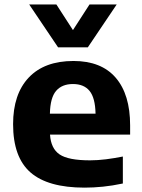

<svg xmlns="http://www.w3.org/2000/svg" viewBox="-20 -828 634 858"><path d="M358 10.5Q194 10.5 116.2 -57.5Q38.5 -125.5 38.5 -273Q38.5 -407.5 108.5 -481.5Q178.5 -555.5 308.5 -555.5Q432.5 -555.5 497 -480.8Q561.5 -406 561.5 -267.5V-226.5H203.5Q207.5 -164 246.5 -137.8Q285.5 -111.5 382.5 -111.5Q416 -111.5 453.8 -116.2Q491.5 -121 529 -128.5V-8Q482 2 440 6.2Q398 10.5 358 10.5ZM306 -452.5Q257 -452.5 230.8 -422Q204.5 -391.5 203 -320H407Q405.5 -391 380.2 -421.8Q355 -452.5 306 -452.5ZM239.5 -616.5 110.5 -808H232L306 -693.5L380 -808H501.5L372.5 -616.5Z"/></svg>

Font: Encode Sans SmExp
Style: Bold
Weight: 700
Width: 6
Designer: Multiple Designers
Foundry: Impallari Type
Version: Version 3.002; ttfautohint (v1.8.3) -l 8 -r 50 -G 200 -x 14 